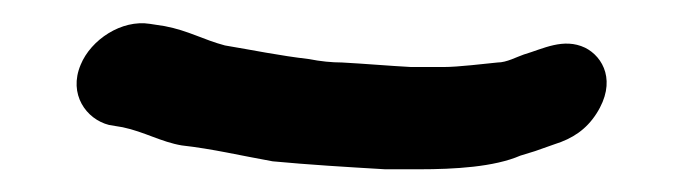

<svg xmlns="http://www.w3.org/2000/svg" viewBox="-20 -62 607 169"><path d="M370 -3H342C323 -4 300 -6 281 -7C272 -7 262 -8 252 -10C226 -13 202 -18 178 -22C159 -27 146 -35 125 -39L112 -41C87 -45 60 -27 51 -5C40 21 56 43 76 48L88 50C107 54 122 63 140 66C167 69 192 75 220 80C252 83 285 85 319 87H349C380 87 415 85 438 75L451 71L468 65C484 60 496 52 505 38C523 10 511 -12 495 -20C476 -29 458 -19 441 -14C435 -12 426 -7 418 -7C407 -6 384 -3 370 -3Z"/></svg>

Font: Electronic
Style: BlkIt
Weight: 900
Version: Version 1.011